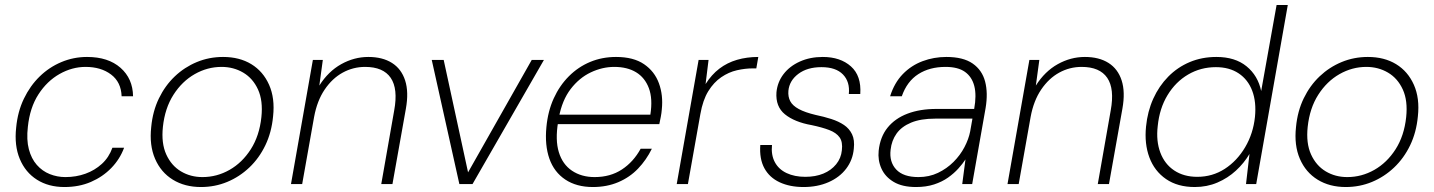

<svg xmlns="http://www.w3.org/2000/svg" viewBox="-20 -740 5766 772"><path d="M239 12Q175 12 128.5 -17.5Q82 -47 59.5 -101Q37 -155 45 -227Q51 -291 76 -343Q101 -395 139.5 -432.5Q178 -470 227 -490.5Q276 -511 330 -511Q415 -511 464.5 -467.5Q514 -424 515 -353H469Q467 -410 426.5 -440.5Q386 -471 324 -471Q270 -471 219.5 -442.5Q169 -414 134.5 -360.5Q100 -307 92 -230Q86 -178 96 -140Q106 -102 128 -77Q150 -52 180 -40Q210 -28 243 -28Q286 -28 323.5 -41.5Q361 -55 389.5 -81Q418 -107 432 -146H479Q462 -100 427.5 -64.5Q393 -29 345.5 -8.5Q298 12 239 12Z M788 12Q723 12 675 -17.5Q627 -47 603.5 -101.5Q580 -156 588 -229Q594 -293 619 -344.5Q644 -396 683 -433Q722 -470 771.5 -490.5Q821 -511 877 -511Q943 -511 990.5 -482Q1038 -453 1062 -399Q1086 -345 1078 -272Q1072 -208 1047 -156Q1022 -104 982.5 -66.5Q943 -29 893.5 -8.5Q844 12 788 12ZM794 -28Q852 -28 903 -57Q954 -86 988.5 -140Q1023 -194 1031 -269Q1038 -335 1017.5 -380Q997 -425 958 -448Q919 -471 871 -471Q814 -471 763 -442Q712 -413 677.5 -359Q643 -305 635 -230Q628 -164 648.5 -119Q669 -74 707.5 -51Q746 -28 794 -28Z M1150 0 1238 -499H1278L1264 -396Q1300 -453 1352 -482Q1404 -511 1461 -511Q1518 -511 1556 -487Q1594 -463 1609 -416.5Q1624 -370 1612 -303L1558 0H1513L1565 -296Q1581 -383 1551 -427Q1521 -471 1448 -471Q1400 -471 1358 -448Q1316 -425 1285.5 -380Q1255 -335 1243 -270L1195 0Z M1827 0 1716 -499H1764L1862 -47L2118 -499H2167L1880 0Z M2364 12Q2298 12 2253 -18Q2208 -48 2189 -102Q2170 -156 2177 -229Q2183 -293 2206.5 -344.5Q2230 -396 2267.5 -433.5Q2305 -471 2353 -491Q2401 -511 2457 -511Q2527 -511 2569.5 -482Q2612 -453 2629.5 -405Q2647 -357 2641 -300Q2640 -286 2637 -270.5Q2634 -255 2631 -241H2210L2217 -279H2595Q2605 -343 2589 -385.5Q2573 -428 2537.5 -449.5Q2502 -471 2450 -471Q2402 -471 2355.5 -449Q2309 -427 2274.5 -382Q2240 -337 2227 -267L2224 -249Q2212 -177 2227 -128Q2242 -79 2280 -53.5Q2318 -28 2371 -28Q2434 -28 2480.5 -58.5Q2527 -89 2556 -142H2601Q2579 -97 2545.5 -62Q2512 -27 2466 -7.5Q2420 12 2364 12Z M2701 0 2789 -499H2829L2817 -402Q2841 -440 2872.5 -464Q2904 -488 2943.5 -499.5Q2983 -511 3029 -511L3021 -465H3006Q2976 -465 2943 -457.5Q2910 -450 2880 -429.5Q2850 -409 2828 -373.5Q2806 -338 2796 -281L2746 0Z M3211 12Q3156 12 3115 -7Q3074 -26 3053.5 -63.5Q3033 -101 3037 -157H3084Q3080 -117 3095.5 -88Q3111 -59 3143 -44Q3175 -29 3218 -29Q3259 -29 3290.5 -42Q3322 -55 3342 -79.5Q3362 -104 3365 -136Q3369 -169 3356 -187.5Q3343 -206 3314.5 -217Q3286 -228 3243 -237Q3209 -243 3182 -254Q3155 -265 3136 -280.5Q3117 -296 3108.5 -318Q3100 -340 3102 -369Q3106 -410 3130.5 -442Q3155 -474 3196 -492.5Q3237 -511 3288 -511Q3359 -511 3401.5 -473Q3444 -435 3439 -362H3393Q3398 -411 3369.5 -440.5Q3341 -470 3283 -470Q3226 -470 3190 -443Q3154 -416 3150 -375Q3148 -351 3157.5 -333Q3167 -315 3192 -301.5Q3217 -288 3259 -278Q3293 -271 3322.5 -261.5Q3352 -252 3373.5 -237.5Q3395 -223 3406 -200Q3417 -177 3413 -142Q3409 -97 3382.5 -62Q3356 -27 3311.5 -7.5Q3267 12 3211 12Z M3663 12Q3608 12 3573.5 -8.5Q3539 -29 3524 -62.5Q3509 -96 3513 -134Q3519 -190 3549 -227Q3579 -264 3629 -283Q3679 -302 3745 -302H3897Q3907 -357 3897.5 -394Q3888 -431 3860 -451Q3832 -471 3782 -471Q3718 -471 3672.5 -442Q3627 -413 3606 -353H3559Q3576 -407 3610 -442Q3644 -477 3689.5 -494Q3735 -511 3785 -511Q3853 -511 3891 -484.5Q3929 -458 3941 -412Q3953 -366 3943 -306L3889 0H3849L3862 -99Q3851 -82 3833.5 -62.5Q3816 -43 3792 -26Q3768 -9 3736 1.5Q3704 12 3663 12ZM3673 -28Q3716 -28 3751.5 -45Q3787 -62 3814 -89Q3841 -116 3858 -148.5Q3875 -181 3881 -212L3890 -263H3740Q3682 -263 3643.5 -247Q3605 -231 3585 -203Q3565 -175 3561 -138Q3555 -89 3583.5 -58.5Q3612 -28 3673 -28Z M4031 0 4119 -499H4159L4145 -396Q4181 -453 4233 -482Q4285 -511 4342 -511Q4399 -511 4437 -487Q4475 -463 4490 -416.5Q4505 -370 4493 -303L4439 0H4394L4446 -296Q4462 -383 4432 -427Q4402 -471 4329 -471Q4281 -471 4239 -448Q4197 -425 4166.5 -380Q4136 -335 4124 -270L4076 0Z M4784 12Q4715 12 4668.5 -20Q4622 -52 4601.5 -107Q4581 -162 4588 -231Q4594 -292 4617 -343Q4640 -394 4677.5 -432Q4715 -470 4764 -490.5Q4813 -511 4871 -511Q4946 -511 4992 -473.5Q5038 -436 5051 -374L5113 -720H5158L5031 0H4990L5004 -121Q4982 -84 4949.5 -54Q4917 -24 4875 -6Q4833 12 4784 12ZM4794 -29Q4855 -29 4904.5 -61Q4954 -93 4986.5 -148Q5019 -203 5026 -270Q5032 -330 5015 -375Q4998 -420 4960.5 -445Q4923 -470 4869 -470Q4808 -470 4757.5 -440.5Q4707 -411 4674.5 -357.5Q4642 -304 4635 -233Q4628 -173 4645.5 -126.5Q4663 -80 4701.5 -54.5Q4740 -29 4794 -29Z M5391 12Q5326 12 5278 -17.5Q5230 -47 5206.5 -101.5Q5183 -156 5191 -229Q5197 -293 5222 -344.5Q5247 -396 5286 -433Q5325 -470 5374.5 -490.5Q5424 -511 5480 -511Q5546 -511 5593.5 -482Q5641 -453 5665 -399Q5689 -345 5681 -272Q5675 -208 5650 -156Q5625 -104 5585.5 -66.5Q5546 -29 5496.5 -8.5Q5447 12 5391 12ZM5397 -28Q5455 -28 5506 -57Q5557 -86 5591.5 -140Q5626 -194 5634 -269Q5641 -335 5620.5 -380Q5600 -425 5561 -448Q5522 -471 5474 -471Q5417 -471 5366 -442Q5315 -413 5280.5 -359Q5246 -305 5238 -230Q5231 -164 5251.5 -119Q5272 -74 5310.5 -51Q5349 -28 5397 -28Z"/></svg>

Font: DM Sans 20pt ExtraLight
Style: Italic
Weight: 250
Italic angle: -10°
Version: Version 4.004;gftools[0.9.30]